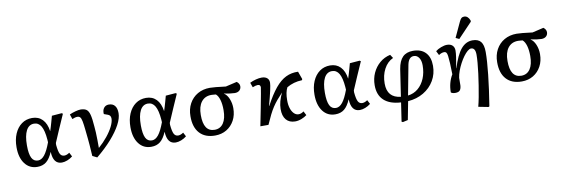

<svg xmlns="http://www.w3.org/2000/svg" viewBox="-67 -1362 6301 2143"><g transform="rotate(-10 3084.0 -290.5)"><path d="M256 14Q167 14 115 -55Q63 -124 63 -241Q63 -328 91.5 -394Q120 -460 171 -497Q222 -534 290 -534Q362 -534 407 -487.5Q452 -441 464 -355H465Q473 -379 479.5 -401Q486 -423 494 -451Q502 -479 513 -520L625 -529L638 -521Q604 -445 568 -362Q532 -279 504 -213L503 -191Q510 -116 525.5 -87Q541 -58 573 -58Q601 -58 632 -80L656 -34Q629 -12 595.5 1Q562 14 533 14Q436 14 430 -124H429Q398 -51 357.5 -18.5Q317 14 256 14ZM275 -55Q315 -55 349.5 -98Q384 -141 419 -236L417 -268Q409 -370 380.5 -419Q352 -468 300 -468Q242 -468 211.5 -409.5Q181 -351 181 -242Q181 -146 203.5 -100.5Q226 -55 275 -55Z M931 26 879 0Q876 -40 874.5 -69Q873 -98 870.5 -127Q868 -156 864.5 -195.5Q861 -235 854 -296Q847 -364 840 -399Q833 -434 821.5 -446.5Q810 -459 790 -459Q765 -459 732 -444L713 -499Q743 -513 780 -523Q817 -533 840 -533Q881 -533 905 -516.5Q929 -500 941 -454Q953 -408 959 -320Q962 -293 964 -252.5Q966 -212 966.5 -166Q967 -120 967 -75Q1023 -124 1067.5 -179Q1112 -234 1137.5 -285.5Q1163 -337 1163 -374Q1163 -411 1131 -422L1087 -438Q1083 -480 1103 -506.5Q1123 -533 1159 -533Q1204 -533 1227.5 -504Q1251 -475 1251 -420Q1251 -363 1212.5 -290.5Q1174 -218 1102.5 -137Q1031 -56 931 26Z M1547 14Q1458 14 1406 -55Q1354 -124 1354 -241Q1354 -328 1382.5 -394Q1411 -460 1462 -497Q1513 -534 1581 -534Q1653 -534 1698 -487.5Q1743 -441 1755 -355H1756Q1764 -379 1770.5 -401Q1777 -423 1785 -451Q1793 -479 1804 -520L1916 -529L1929 -521Q1895 -445 1859 -362Q1823 -279 1795 -213L1794 -191Q1801 -116 1816.5 -87Q1832 -58 1864 -58Q1892 -58 1923 -80L1947 -34Q1920 -12 1886.5 1Q1853 14 1824 14Q1727 14 1721 -124H1720Q1689 -51 1648.5 -18.5Q1608 14 1547 14ZM1566 -55Q1606 -55 1640.5 -98Q1675 -141 1710 -236L1708 -268Q1700 -370 1671.5 -419Q1643 -468 1591 -468Q1533 -468 1502.5 -409.5Q1472 -351 1472 -242Q1472 -146 1494.5 -100.5Q1517 -55 1566 -55Z M2270 14Q2157 14 2095.5 -53.5Q2034 -121 2035 -245Q2035 -326 2069 -388.5Q2103 -451 2163.5 -486Q2224 -521 2303 -521Q2351 -521 2482 -504L2610 -534Q2641 -510 2641 -480Q2641 -451 2621.5 -433Q2602 -415 2568 -415Q2550 -415 2514 -419.5Q2478 -424 2447 -431V-429Q2480 -410 2501 -360Q2522 -310 2522 -253Q2522 -174 2489.5 -114Q2457 -54 2400.5 -20Q2344 14 2270 14ZM2276 -50Q2340 -50 2375.5 -102Q2411 -154 2411 -250Q2411 -318 2397 -366Q2383 -414 2357 -436Q2344 -437 2329.5 -438.5Q2315 -440 2306 -440Q2233 -440 2192 -387.5Q2151 -335 2151 -239Q2150 -50 2276 -50Z M3178 14Q3111 14 3075 -29Q3039 -72 3040 -151Q3041 -235 3088 -330Q3050 -290 3022.5 -257Q2995 -224 2972 -189Q2949 -154 2926.5 -109Q2904 -64 2876 0H2784Q2807 -114 2825 -206.5Q2843 -299 2853.5 -357.5Q2864 -416 2865 -427Q2866 -459 2835 -459Q2813 -459 2776 -444L2757 -498Q2789 -514 2825.5 -523.5Q2862 -533 2891 -533Q2932 -533 2954 -513.5Q2976 -494 2975 -459Q2975 -436 2960.5 -371Q2946 -306 2919 -208L2922 -207Q2985 -326 3044 -397.5Q3103 -469 3166 -499.5Q3229 -530 3304 -527L3336 -438L3330 -426Q3235 -423 3157 -377Q3129 -324 3129 -236Q3128 -185 3140.5 -145Q3153 -105 3176 -81.5Q3199 -58 3229 -58Q3258 -58 3287 -80L3311 -34Q3287 -15 3250 -0.5Q3213 14 3178 14Z M3633 14Q3544 14 3492 -55Q3440 -124 3440 -241Q3440 -328 3468.5 -394Q3497 -460 3548 -497Q3599 -534 3667 -534Q3739 -534 3784 -487.5Q3829 -441 3841 -355H3842Q3850 -379 3856.5 -401Q3863 -423 3871 -451Q3879 -479 3890 -520L4002 -529L4015 -521Q3981 -445 3945 -362Q3909 -279 3881 -213L3880 -191Q3887 -116 3902.5 -87Q3918 -58 3950 -58Q3978 -58 4009 -80L4033 -34Q4006 -12 3972.5 1Q3939 14 3910 14Q3813 14 3807 -124H3806Q3775 -51 3734.5 -18.5Q3694 14 3633 14ZM3652 -55Q3692 -55 3726.5 -98Q3761 -141 3796 -236L3794 -268Q3786 -370 3757.5 -419Q3729 -468 3677 -468Q3619 -468 3588.5 -409.5Q3558 -351 3558 -242Q3558 -146 3580.5 -100.5Q3603 -55 3652 -55Z M4359 230 4345 223 4377 10Q4251 3 4185.5 -57.5Q4120 -118 4120 -228Q4120 -304 4149 -367.5Q4178 -431 4229.5 -475Q4281 -519 4349 -534L4375 -494Q4309 -464 4271 -392.5Q4233 -321 4233 -228Q4233 -68 4386 -52L4432 -358Q4447 -449 4489.5 -491.5Q4532 -534 4607 -534Q4699 -534 4749 -481Q4799 -428 4799 -331Q4799 -239 4755 -164Q4711 -89 4633.5 -43Q4556 3 4457 10L4417 217ZM4467 -52Q4533 -60 4582 -101Q4631 -142 4658.5 -208Q4686 -274 4686 -356Q4686 -410 4664 -442.5Q4642 -475 4606 -475Q4548 -475 4531 -391Z M5329 230 5217 208Q5229 163 5240.5 102.5Q5252 42 5262.5 -25Q5273 -92 5281.5 -157Q5290 -222 5294.5 -277Q5299 -332 5299 -368Q5299 -447 5250 -447Q5232 -447 5209.5 -428Q5187 -409 5163.5 -377Q5140 -345 5119 -305.5Q5098 -266 5083 -225Q5068 -184 5063 -148Q5064 -98 5062 -62.5Q5060 -27 5045.5 -8Q5031 11 4992 11Q4975 11 4961 6.5Q4947 2 4943 -4Q4943 -113 4995 -200Q4993 -249 4992.5 -277Q4992 -305 4991 -326Q4988 -380 4984 -409Q4980 -438 4971.5 -448.5Q4963 -459 4948 -459Q4918 -459 4886 -437L4862 -485Q4886 -505 4924.5 -519.5Q4963 -534 4992 -534Q5032 -534 5054 -513Q5076 -492 5076 -455Q5076 -424 5069 -378Q5062 -332 5049 -259L5051 -258Q5096 -403 5151 -468.5Q5206 -534 5282 -534Q5346 -534 5375.5 -497Q5405 -460 5405 -380Q5405 -282 5388 -125.5Q5371 31 5340 225ZM5140 -574 5101 -593 5180 -763Q5193 -791 5204.5 -801Q5216 -811 5236 -811Q5278 -811 5300 -757V-742Z M5746 14Q5633 14 5571.5 -53.5Q5510 -121 5511 -245Q5511 -326 5545 -388.5Q5579 -451 5639.5 -486Q5700 -521 5779 -521Q5827 -521 5958 -504L6086 -534Q6117 -510 6117 -480Q6117 -451 6097.5 -433Q6078 -415 6044 -415Q6026 -415 5990 -419.5Q5954 -424 5923 -431V-429Q5956 -410 5977 -360Q5998 -310 5998 -253Q5998 -174 5965.5 -114Q5933 -54 5876.5 -20Q5820 14 5746 14ZM5752 -50Q5816 -50 5851.5 -102Q5887 -154 5887 -250Q5887 -318 5873 -366Q5859 -414 5833 -436Q5820 -437 5805.5 -438.5Q5791 -440 5782 -440Q5709 -440 5668 -387.5Q5627 -335 5627 -239Q5626 -50 5752 -50Z"/></g></svg>

Font: Literata 7pt Medium
Style: Italic
Weight: 500
Italic angle: -2°
Designer: Latin by Veronika Burian and Jose Scaglione. Greek by Irene Vlachou. Cyrillic by Vera Evstafieva
Foundry: TypeTogether
Version: Version 3.002